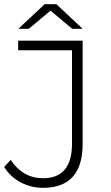

<svg xmlns="http://www.w3.org/2000/svg" viewBox="-21 -895 532 920"><path d="M185 5Q128 5 78.5 -21Q29 -47 -1 -95L30 -129Q89 -41 185 -41Q324 -41 324 -206V-654H66V-700H375V-206Q375 5 185 5ZM67 -757 193 -875H249L375 -757H325L221 -844L117 -757Z"/></svg>

Font: Montserrat Light
Style: Regular
Weight: 300
Designer: Julieta Ulanovsky
Foundry: Julieta Ulanovsky
Version: Version 9.000; ttfautohint (v1.8.4.7-5d5b)